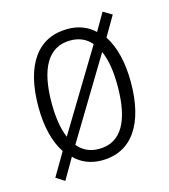

<svg xmlns="http://www.w3.org/2000/svg" viewBox="-97 -651 687 780"><g transform="rotate(-15 246.5 -260.5)"><path d="M443 -267C443 -350 426 -419 394 -467L443 -551L406 -573L363 -499C334 -527 296 -542 250 -542C125 -542 54 -444 54 -267C54 -183 71 -116 103 -68L46 29L82 52L133 -36C162 -6 201 10 248 10C374 10 443 -92 443 -267ZM110 -267C110 -412 155 -494 249 -494C287 -494 316 -480 337 -455L134 -120C118 -157 110 -207 110 -267ZM387 -267C387 -121 344 -38 248 -38C211 -38 181 -52 159 -79L362 -415C379 -378 387 -327 387 -267Z"/></g></svg>

Font: Noto Sans Display SemiCondensed Light
Style: Regular
Weight: 300
Width: 4
Designer: Monotype Design Team
Foundry: Monotype Imaging Inc.
Version: Version 1.900